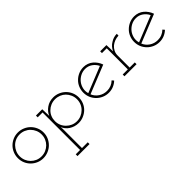

<svg xmlns="http://www.w3.org/2000/svg" viewBox="71 -1100 2067 2067"><g transform="rotate(-45 1104.5 -67.0)"><path d="M370 -50Q344 -24 307.5 -8.5Q271 7 231 7Q190 7 154.5 -8.5Q119 -24 92.5 -50.5Q66 -77 51 -112Q36 -147 36 -188Q36 -228 51 -264Q66 -300 92.5 -326.5Q119 -353 154.5 -368.5Q190 -384 231 -384Q271 -384 307.5 -368.5Q344 -353 370.5 -326.5Q397 -300 412.5 -264Q428 -228 428 -188Q428 -147 412.5 -112Q397 -77 370 -50ZM112 -70Q135 -47 165 -34Q195 -21 231 -21Q265 -21 295.5 -34Q326 -47 349 -69.5Q372 -92 385 -122.5Q398 -153 398 -188Q398 -222 385 -252.5Q372 -283 349 -306.5Q326 -330 295.5 -343Q265 -356 231 -356Q195 -356 165 -343Q135 -330 112.5 -306.5Q90 -283 77 -252.5Q64 -222 64 -188Q64 -153 77 -122.5Q90 -92 112 -70Z M506 250V223H572V-348H498V-375H594Q594 -349 595.5 -323Q597 -297 597 -271Q616 -318 661.5 -350Q707 -382 768 -382Q808 -382 844 -366.5Q880 -351 906.5 -324.5Q933 -298 948 -262.5Q963 -227 963 -187Q963 -146 948 -110.5Q933 -75 906.5 -49Q880 -23 844 -7.5Q808 8 768 8Q737 8 710 -0.5Q683 -9 661 -23.5Q639 -38 623.5 -57Q608 -76 599 -98Q600 -86 600.5 -75Q601 -64 601 -52V223H689V250ZM768 -354Q732 -354 701.5 -341Q671 -328 648 -305Q625 -283 612.5 -252.5Q600 -222 600 -187Q600 -152 613 -121.5Q626 -91 650 -68Q673 -45 703 -32Q733 -19 768 -19Q802 -19 832.5 -32Q863 -45 885 -67Q909 -90 922 -120.5Q935 -151 935 -187Q935 -222 921.5 -253Q908 -284 885 -307Q863 -329 832.5 -341.5Q802 -354 768 -354Z M1360 -46Q1334 -21 1300.5 -7Q1267 7 1228 7Q1187 7 1151.5 -8.5Q1116 -24 1090 -50Q1063 -77 1048 -112Q1033 -147 1033 -188Q1033 -228 1048 -264Q1063 -300 1090 -326Q1116 -352 1151.5 -367.5Q1187 -383 1228 -383Q1258 -383 1286 -373Q1314 -363 1336 -344Q1356 -327 1372.5 -303.5Q1389 -280 1399 -251Q1317 -218 1237 -186Q1157 -154 1075 -121Q1094 -76 1135 -48.5Q1176 -21 1228 -21Q1262 -21 1291 -33Q1320 -45 1342 -67ZM1228 -356Q1187 -356 1152.5 -337.5Q1118 -319 1095 -289Q1073 -260 1064.5 -223Q1056 -186 1067 -147Q1141 -177 1215 -206.5Q1289 -236 1363 -266Q1344 -306 1308 -331Q1272 -356 1228 -356Z M1655 0H1471V-27H1549V-348H1476V-375H1571L1573 -322Q1573 -307 1573.5 -300Q1574 -293 1574 -277Q1586 -302 1603 -321.5Q1620 -341 1643 -354Q1664 -368 1687.5 -375Q1711 -382 1736 -382L1735 -355Q1703 -354 1675.5 -343.5Q1648 -333 1626 -315Q1604 -296 1590.5 -269.5Q1577 -243 1577 -212V-27H1655Z M2133 -46Q2107 -21 2073.5 -7Q2040 7 2001 7Q1960 7 1924.5 -8.5Q1889 -24 1863 -50Q1836 -77 1821 -112Q1806 -147 1806 -188Q1806 -228 1821 -264Q1836 -300 1863 -326Q1889 -352 1924.5 -367.5Q1960 -383 2001 -383Q2031 -383 2059 -373Q2087 -363 2109 -344Q2129 -327 2145.5 -303.5Q2162 -280 2172 -251Q2090 -218 2010 -186Q1930 -154 1848 -121Q1867 -76 1908 -48.5Q1949 -21 2001 -21Q2035 -21 2064 -33Q2093 -45 2115 -67ZM2001 -356Q1960 -356 1925.5 -337.5Q1891 -319 1868 -289Q1846 -260 1837.5 -223Q1829 -186 1840 -147Q1914 -177 1988 -206.5Q2062 -236 2136 -266Q2117 -306 2081 -331Q2045 -356 2001 -356Z"/></g></svg>

Font: Josefin Slab Light
Style: Regular
Weight: 300
Designer: Santiago Orozco
Foundry: Typemade
Version: Version 2.000